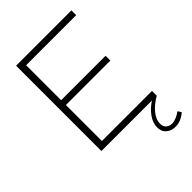

<svg xmlns="http://www.w3.org/2000/svg" viewBox="-261 -801 1109 1109"><g transform="rotate(-45 294.0 -246.5)"><path d="M91 -697H543V-658H134V-372H497V-333H134V-39H543V0Q498 26 470 59.5Q442 93 442 129Q442 152 456.5 164.5Q471 177 492 177Q508 177 527.5 169Q547 161 564 148L578 169Q539 204 493 204Q460 204 437.5 185Q415 166 415 132Q415 94 440.5 59Q466 24 504 0H91Z"/></g></svg>

Font: Hanken Grotesk ExtraLight
Style: Regular
Weight: 200
Designer: Alfredo Marco Pradil
Foundry: Hanken Design Co.
Version: Version 3.014